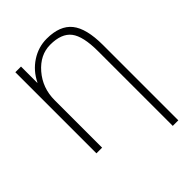

<svg xmlns="http://www.w3.org/2000/svg" viewBox="-267 -871 1222 1222"><g transform="rotate(-45 344.0 -260.0)"><path d="M380 -740Q498 -740 551.5 -673.5Q605 -607 605 -458V220H555V-452Q555 -587 512.5 -642Q470 -697 369 -697Q277 -697 208 -617Q139 -537 139 -427V0H88V-730H139V-584H141Q176 -656 240.5 -698Q305 -740 380 -740Z"/></g></svg>

Font: M PLUS 1p Light
Style: Regular
Weight: 300
Version: Version 1.061